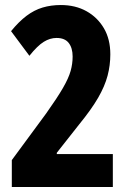

<svg xmlns="http://www.w3.org/2000/svg" viewBox="-20 -744 521 764"><path d="M429 0H27V-107L164 -293Q208 -355 230.5 -394Q253 -433 261 -461.5Q269 -490 269 -519Q269 -553 253.5 -573Q238 -593 205 -593Q179 -593 154 -577.5Q129 -562 97 -522L24 -620Q55 -658 85.5 -681Q116 -704 149.5 -714Q183 -724 222 -724Q280 -724 324 -699.5Q368 -675 393.5 -631.5Q419 -588 419 -528Q419 -484 408 -442.5Q397 -401 370.5 -355Q344 -309 295 -249L206 -136V-131H429Z"/></svg>

Font: Noto Sans Khmer ExtraCondensed ExtraBold
Style: Regular
Weight: 800
Width: 2
Designer: Danh Hong and the Monotype Design Team
Foundry: Monotype Imaging Inc.
Version: Version 2.004